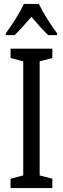

<svg xmlns="http://www.w3.org/2000/svg" viewBox="-20 -1029 323 983"><path d="M179 -1009H102C83 -966 46 -908 10 -859V-849H55C79 -872 110 -908 141 -943C171 -908 199 -875 227 -849H272V-859C239 -903 200 -964 179 -1009ZM248 -66V-114L183 -131V-715L248 -732V-780H34V-732L99 -715V-131L34 -114V-66Z"/></svg>

Font: Noto Sans Malayalam UI ExtraCondensed
Style: Regular
Weight: 400
Width: 2
Designer: Jelle Bosma - Monotype Design Team
Foundry: Monotype Imaging Inc.
Version: Version 2.104